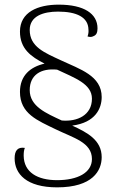

<svg xmlns="http://www.w3.org/2000/svg" viewBox="-20 -721 502 827"><path d="M226 86C379 86 418 14 418 -44C418 -117 357 -150 291 -180C392 -193 418 -255 418 -303C418 -395 324 -423 243 -461C172 -494 108 -519 108 -592C108 -652 167 -671 230 -671C310 -671 360 -647 361 -594C362 -585 361 -574 357 -564C367 -561 375 -561 382 -565C396 -570 400 -582 400 -599C400 -662 342 -701 233 -701C143 -701 66 -669 66 -585C66 -511 113 -477 172 -447C111 -433 66 -396 66 -325C66 -231 142 -202 220 -164C296 -127 376 -108 376 -36C376 23 314 55 226 55C141 55 83 21 82 -50C82 -64 83 -74 87 -84C55 -89 43 -71 43 -39C43 28 94 86 226 86ZM246 -202C180 -233 108 -262 108 -333C108 -398 156 -428 226 -421C302 -385 376 -360 376 -296C376 -225 313 -196 246 -202Z"/></svg>

Font: Arima Koshi ExtraLight
Style: Regular
Weight: 275
Designer: Joana Correia and Natanael Gama
Foundry: NDISCOVER
Version: Version 1.019;PS 001.019;hotconv 1.0.88;makeotf.lib2.5.64775